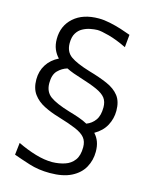

<svg xmlns="http://www.w3.org/2000/svg" viewBox="-130 -839 822 1052"><g transform="rotate(15 281.0 -313.0)"><path d="M255.9 130.4Q191.9 130.4 138.2 113.3Q84.5 96.2 46.9 82.5L54.7 13.7Q106.9 39.1 158 54.2Q209 69.3 253.4 69.3Q292.5 68.4 325 57.6Q357.4 46.9 377.2 20.5Q397 -5.9 397 -53.2Q397 -85.9 380.4 -106.4Q363.8 -127 325.9 -143.1Q288.1 -159.2 224.6 -178.2Q177.7 -191.9 138.7 -211.7Q99.6 -231.4 76.2 -263.4Q52.7 -295.4 52.7 -346.2Q52.7 -393.6 76.2 -430.4Q99.6 -467.3 142.6 -488.3Q124.5 -506.8 114 -531.7Q103.5 -556.6 103.5 -589.4Q103.5 -664.1 155.8 -710.7Q208 -757.3 297.9 -757.3Q327.6 -757.3 361.1 -750.2Q394.5 -743.2 426.3 -733.2Q458 -723.1 482.4 -713.9L475.6 -642.1Q419.4 -669.4 373.5 -681.9Q327.6 -694.3 306.2 -694.3Q288.1 -693.8 266.1 -689.5Q244.1 -685.1 223.9 -674.1Q203.6 -663.1 190.7 -641.8Q177.7 -620.6 177.7 -585.4Q177.7 -536.6 211.7 -512.2Q245.6 -487.8 321.8 -464.8Q383.3 -447.3 428 -427.7Q472.7 -408.2 496.8 -377Q521 -345.7 521 -293Q521 -248.5 500.2 -209.7Q479.5 -170.9 435.1 -145.5Q452.1 -127.4 461.2 -103.3Q470.2 -79.1 470.2 -46.9Q470.2 1 448 41.5Q425.8 82 378.4 106.2Q331.1 130.4 255.9 130.4ZM202.1 -448.2Q172.4 -439.5 149.4 -416.3Q126.5 -393.1 126.5 -345.2Q126.5 -295.9 160.6 -271Q194.8 -246.1 271 -223.1Q303.2 -213.9 330.6 -204.3Q357.9 -194.8 379.9 -182.6Q410.6 -194.3 429.2 -220.5Q447.8 -246.6 447.8 -293Q447.8 -325.2 432.4 -345.5Q417 -365.7 381.3 -381.8Q345.7 -397.9 285.6 -416.5Q264.2 -422.9 242.7 -430.7Q221.2 -438.5 202.1 -448.2Z"/></g></svg>

Font: Pinar Regular
Style: Regular
Weight: 400
Designer: Amin Abedi
Version: Version 3.000